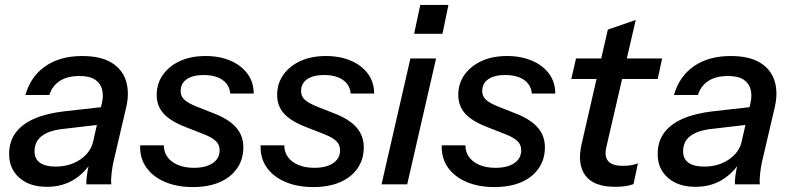

<svg xmlns="http://www.w3.org/2000/svg" viewBox="-20 -747 3213 778"><path d="M330 0Q329 -13 332 -35.5Q335 -58 342 -88L338 -89L393 -330Q400 -360 393.5 -385Q387 -410 365 -424.5Q343 -439 302 -439Q252 -439 221.5 -418.5Q191 -398 180 -362H83Q104 -437 163.5 -478.5Q223 -520 313 -520Q388 -520 432 -493Q476 -466 490.5 -419.5Q505 -373 492 -315L439 -88Q435 -69 432 -43.5Q429 -18 431 0ZM170 10Q100 10 58.5 -26.5Q17 -63 17 -122Q17 -174 43.5 -209.5Q70 -245 120 -266.5Q170 -288 241 -296L410 -315L393 -243L239 -225Q180 -219 150 -196.5Q120 -174 120 -134Q120 -103 142 -87.5Q164 -72 205 -72Q263 -72 305 -100.5Q347 -129 357 -172L353 -95Q325 -47 278.5 -18.5Q232 10 170 10Z M761 11Q697 11 648 -10Q599 -31 572.5 -69Q546 -107 548 -158H644Q644 -130 659.5 -109.5Q675 -89 702.5 -78Q730 -67 766 -67Q814 -67 842 -86Q870 -105 870 -138Q870 -160 855.5 -174.5Q841 -189 809 -202L735 -231Q672 -255 643.5 -286Q615 -317 615 -362Q615 -409 640.5 -444.5Q666 -480 710 -500Q754 -520 813 -520Q870 -520 914 -501Q958 -482 983 -448Q1008 -414 1008 -368H913Q911 -392 897.5 -408.5Q884 -425 861 -434Q838 -443 805 -443Q761 -443 736.5 -426Q712 -409 712 -378Q712 -357 727 -343Q742 -329 777 -315L853 -285Q910 -262 938 -229Q966 -196 966 -150Q966 -101 940.5 -64.5Q915 -28 869.5 -8.5Q824 11 761 11Z M1249 11Q1185 11 1136 -10Q1087 -31 1060.5 -69Q1034 -107 1036 -158H1132Q1132 -130 1147.5 -109.5Q1163 -89 1190.5 -78Q1218 -67 1254 -67Q1302 -67 1330 -86Q1358 -105 1358 -138Q1358 -160 1343.5 -174.5Q1329 -189 1297 -202L1223 -231Q1160 -255 1131.5 -286Q1103 -317 1103 -362Q1103 -409 1128.5 -444.5Q1154 -480 1198 -500Q1242 -520 1301 -520Q1358 -520 1402 -501Q1446 -482 1471 -448Q1496 -414 1496 -368H1401Q1399 -392 1385.5 -408.5Q1372 -425 1349 -434Q1326 -443 1293 -443Q1249 -443 1224.5 -426Q1200 -409 1200 -378Q1200 -357 1215 -343Q1230 -329 1265 -315L1341 -285Q1398 -262 1426 -229Q1454 -196 1454 -150Q1454 -101 1428.5 -64.5Q1403 -28 1357.5 -8.5Q1312 11 1249 11Z M1526 0 1643 -510H1747L1630 0ZM1658 -610 1683 -727H1797L1773 -610Z M1983 11Q1919 11 1870 -10Q1821 -31 1794.5 -69Q1768 -107 1770 -158H1866Q1866 -130 1881.5 -109.5Q1897 -89 1924.5 -78Q1952 -67 1988 -67Q2036 -67 2064 -86Q2092 -105 2092 -138Q2092 -160 2077.5 -174.5Q2063 -189 2031 -202L1957 -231Q1894 -255 1865.5 -286Q1837 -317 1837 -362Q1837 -409 1862.5 -444.5Q1888 -480 1932 -500Q1976 -520 2035 -520Q2092 -520 2136 -501Q2180 -482 2205 -448Q2230 -414 2230 -368H2135Q2133 -392 2119.5 -408.5Q2106 -425 2083 -434Q2060 -443 2027 -443Q1983 -443 1958.5 -426Q1934 -409 1934 -378Q1934 -357 1949 -343Q1964 -329 1999 -315L2075 -285Q2132 -262 2160 -229Q2188 -196 2188 -150Q2188 -101 2162.5 -64.5Q2137 -28 2091.5 -8.5Q2046 11 1983 11Z M2473 10Q2385 10 2351.5 -36.5Q2318 -83 2337 -164L2443 -627L2556 -666L2437 -151Q2428 -113 2444.5 -94Q2461 -75 2505 -75Q2525 -75 2539.5 -78Q2554 -81 2565 -85L2547 -1Q2534 4 2516 7Q2498 10 2473 10ZM2295 -427 2314 -510H2663L2645 -427Z M2958 0Q2957 -13 2960 -35.5Q2963 -58 2970 -88L2966 -89L3021 -330Q3028 -360 3021.5 -385Q3015 -410 2993 -424.5Q2971 -439 2930 -439Q2880 -439 2849.5 -418.5Q2819 -398 2808 -362H2711Q2732 -437 2791.5 -478.5Q2851 -520 2941 -520Q3016 -520 3060 -493Q3104 -466 3118.5 -419.5Q3133 -373 3120 -315L3067 -88Q3063 -69 3060 -43.5Q3057 -18 3059 0ZM2798 10Q2728 10 2686.5 -26.5Q2645 -63 2645 -122Q2645 -174 2671.5 -209.5Q2698 -245 2748 -266.5Q2798 -288 2869 -296L3038 -315L3021 -243L2867 -225Q2808 -219 2778 -196.5Q2748 -174 2748 -134Q2748 -103 2770 -87.5Q2792 -72 2833 -72Q2891 -72 2933 -100.5Q2975 -129 2985 -172L2981 -95Q2953 -47 2906.5 -18.5Q2860 10 2798 10Z"/></svg>

Font: Instrument Sans Medium
Style: Italic
Weight: 500
Italic angle: -13°
Designer: Rodrigo Fuenzalida
Foundry: fragTYPE
Version: Version 1.000;gftools[0.9.28]